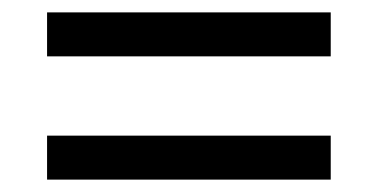

<svg xmlns="http://www.w3.org/2000/svg" viewBox="-20 -507 612 310"><path d="M56 -416V-487H514V-416ZM56 -217V-288H514V-217Z"/></svg>

Font: Noto Sans Takri
Style: Regular
Weight: 400
Designer: Monotype Design Team
Foundry: Monotype Imaging Inc.
Version: Version 2.003; ttfautohint (v1.8.4.7-5d5b)